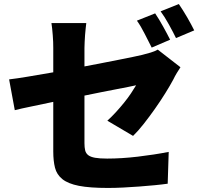

<svg xmlns="http://www.w3.org/2000/svg" viewBox="-20 -859 996 948"><path d="M25 -467Q60 -471 117 -480.5Q174 -490 243 -502V-622Q243 -635 242.5 -651.5Q242 -668 240.5 -685Q239 -702 237.5 -718Q236 -734 234 -745H406Q405 -734 403 -718.5Q401 -703 400 -686Q399 -669 398 -652.5Q397 -636 397 -622V-531Q444 -540 488 -548.5Q532 -557 569.5 -564.5Q607 -572 636.5 -578Q666 -584 682 -588Q705 -594 724 -599.5Q743 -605 759 -614L871 -527Q863 -515 853 -498.5Q843 -482 836 -467Q820 -437 796 -398.5Q772 -360 744.5 -321Q717 -282 689 -246.5Q661 -211 637 -188L510 -263Q532 -283 553 -306Q574 -329 593 -352.5Q612 -376 627 -398.5Q642 -421 652 -438Q639 -435 614 -430Q589 -425 555 -418.5Q521 -412 480.5 -404Q440 -396 397 -387V-152Q397 -131 400.5 -116.5Q404 -102 415.5 -93Q427 -84 449.5 -80Q472 -76 509 -76Q580 -76 660.5 -85.5Q741 -95 813 -109L808 48Q780 52 743.5 55.5Q707 59 667.5 62Q628 65 588 67Q548 69 513 69Q423 69 369.5 58.5Q316 48 288 25.5Q260 3 251.5 -31Q243 -65 243 -111V-356Q183 -343 133.5 -333Q84 -323 53 -315ZM729 -624Q714 -653 695 -691Q676 -729 656 -757L746 -793Q755 -780 765.5 -762.5Q776 -745 786 -727Q796 -709 805 -692Q814 -675 820 -663ZM849 -671Q835 -700 814 -738Q793 -776 773 -803L863 -839Q872 -826 883 -808.5Q894 -791 904.5 -773Q915 -755 924 -738Q933 -721 939 -709Z"/></svg>

Font: Kinto Sans Black
Style: Regular
Weight: 900
Designer: Authors: Ryoko NISHIZUKA  (kana & ideographs); Paul D. Hunt (Latin, Greek & Cyrillic); Wenlong ZHANG  (bopomofo); Sandol
Foundry: Adobe Systems Incorporated, ookami Inc.
Version: Version 0.001